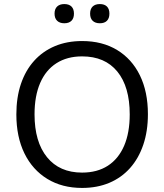

<svg xmlns="http://www.w3.org/2000/svg" viewBox="-20 -916 808 945"><path d="M383.9 9Q285.5 9 212.8 -35.5Q140 -80 100.2 -161.2Q60.5 -242.5 60.5 -352.9Q60.5 -436.5 83 -503Q105.5 -569.5 147.8 -616.5Q190 -663.5 249.8 -688.8Q309.5 -714 384.1 -714Q483.5 -714 556.2 -670Q629 -626 668.5 -545.2Q708 -464.5 708 -354.1Q708 -270.5 685.2 -203.5Q662.5 -136.5 620.2 -89Q578 -41.5 518.2 -16.2Q458.5 9 383.9 9ZM383.9 -66.5Q458.4 -66.5 510.7 -100.2Q563 -134 590.8 -198.2Q618.5 -262.5 618.5 -353Q618.5 -489 557.5 -563.8Q496.5 -638.5 384 -638.5Q310.5 -638.5 257.9 -604.9Q205.3 -571.4 177.6 -507.4Q150 -443.5 150 -353.1Q150 -218 211.5 -142.2Q273 -66.5 383.9 -66.5ZM471.5 -801.5Q448.5 -801.5 436 -813.8Q423.5 -826 423.5 -848.9Q423.5 -871.7 436 -883.9Q448.5 -896 471.4 -896Q494.2 -896 506.4 -883.9Q518.5 -871.7 518.5 -848.9Q518.5 -826 506.4 -813.8Q494.3 -801.5 471.5 -801.5ZM296.5 -801.5Q273.9 -801.5 261.2 -813.8Q248.5 -826 248.5 -848.9Q248.5 -871.7 261.2 -883.9Q273.9 -896 296.5 -896Q319.5 -896 331.8 -883.9Q344 -871.7 344 -848.9Q344 -826 331.8 -813.8Q319.5 -801.5 296.5 -801.5Z"/></svg>

Font: Nunito ExtraLight
Style: Regular
Weight: 200
Designer: Vernon Adams
Foundry: Vernon Adams
Version: Version 3.602;April 4, 2023;FontCreator 14.0.0.2856 64-bit